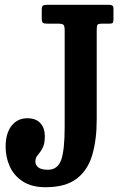

<svg xmlns="http://www.w3.org/2000/svg" viewBox="-20 -770 502 803"><path d="M3.5 -156.5Q3.5 -212 28.2 -243.8Q53 -275.5 94.5 -275.5Q130 -275.5 148.8 -255Q167.5 -234.5 167.5 -201.5Q167.5 -174.5 161.5 -159Q155.5 -143.5 147.8 -134.2Q140 -125 134 -116.2Q128 -107.5 128 -93Q128 -80.5 140 -70.2Q152 -60 180.5 -60Q221 -60 235.8 -101Q250.5 -142 250.5 -240V-641.5Q250.5 -660 246.2 -665.5Q242 -671 223.5 -671H179Q163 -671 158.8 -675Q154.5 -679 154.5 -695.5V-727.5Q154.5 -743 159.5 -746.5Q164.5 -750 179.5 -750H433Q444 -750 449.2 -747.2Q454.5 -744.5 454.5 -732.5V-689Q454.5 -677.5 451.2 -674.2Q448 -671 436.5 -671H406Q390.5 -671 387.5 -666Q384.5 -661 384.5 -645.5V-270Q384.5 -185.5 365.8 -121.8Q347 -58 300.5 -22.5Q254 13 170.5 13Q113 13 76 -10.8Q39 -34.5 21.2 -73.2Q3.5 -112 3.5 -156.5Z"/></svg>

Font: Besley* Condensed Semi
Style: Regular
Weight: 600
Width: 3
Designer: Owen Earl
Foundry: indestructible type*
Version: Version 3.000; ttfautohint (v1.8.3)